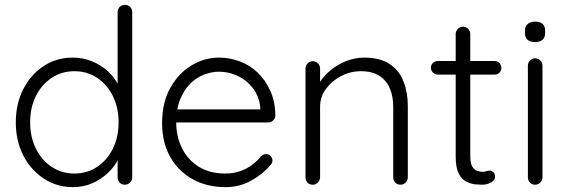

<svg xmlns="http://www.w3.org/2000/svg" viewBox="-20 -760 2329 790"><path d="M494 -740Q507 -740 515.5 -731.5Q524 -723 524 -710V-30Q524 -18 515 -9Q506 0 494 0Q480 0 472 -9Q464 -18 464 -30V-149L481 -163Q481 -135 466 -104.5Q451 -74 423.5 -48Q396 -22 359.5 -6Q323 10 280 10Q214 10 160.5 -25Q107 -60 76 -120Q45 -180 45 -257Q45 -333 76 -393.5Q107 -454 160 -488.5Q213 -523 279 -523Q321 -523 358 -508Q395 -493 423.5 -467Q452 -441 468.5 -407.5Q485 -374 485 -338L464 -353V-710Q464 -722 472 -731Q480 -740 494 -740ZM286 -46Q339 -46 380 -73.5Q421 -101 444.5 -148.5Q468 -196 468 -257Q468 -317 444.5 -364.5Q421 -412 380 -439.5Q339 -467 286 -467Q234 -467 192.5 -439.5Q151 -412 127.5 -364.5Q104 -317 104 -257Q104 -197 127.5 -149Q151 -101 192.5 -73.5Q234 -46 286 -46Z M908 10Q831 10 772 -23Q713 -56 680 -115Q647 -174 647 -253Q647 -338 680.5 -398Q714 -458 767.5 -490.5Q821 -523 881 -523Q925 -523 966.5 -507.5Q1008 -492 1040 -461.5Q1072 -431 1092 -387Q1112 -343 1113 -285Q1113 -273 1104 -264.5Q1095 -256 1083 -256H682L670 -310H1064L1051 -298V-318Q1046 -365 1020 -398Q994 -431 957.5 -448Q921 -465 881 -465Q851 -465 819.5 -453Q788 -441 762.5 -415.5Q737 -390 721 -350.5Q705 -311 705 -257Q705 -198 729 -150Q753 -102 798 -74Q843 -46 907 -46Q941 -46 969 -56Q997 -66 1018.5 -82.5Q1040 -99 1054 -117Q1065 -126 1075 -126Q1086 -126 1093.5 -118Q1101 -110 1101 -100Q1101 -88 1091 -79Q1061 -43 1013 -16.5Q965 10 908 10Z M1478 -523Q1544 -523 1583.5 -496.5Q1623 -470 1640.5 -424.5Q1658 -379 1658 -324V-30Q1658 -18 1649 -9Q1640 0 1628 0Q1614 0 1606 -9Q1598 -18 1598 -30V-321Q1598 -361 1585 -394Q1572 -427 1542.5 -447Q1513 -467 1465 -467Q1422 -467 1383.5 -447Q1345 -427 1321 -394Q1297 -361 1297 -321V-30Q1297 -18 1288 -9Q1279 0 1267 0Q1253 0 1245 -9Q1237 -18 1237 -30V-478Q1237 -490 1245.5 -499Q1254 -508 1267 -508Q1280 -508 1288.5 -499Q1297 -490 1297 -478V-394L1274 -358Q1276 -390 1294.5 -419.5Q1313 -449 1342 -472.5Q1371 -496 1406.5 -509.5Q1442 -523 1478 -523Z M1782 -509H2015Q2027 -509 2035 -500.5Q2043 -492 2043 -480Q2043 -469 2035 -461Q2027 -453 2015 -453H1782Q1770 -453 1761.5 -461.5Q1753 -470 1753 -481Q1753 -493 1761.5 -501Q1770 -509 1782 -509ZM1885 -650Q1898 -650 1906.5 -641Q1915 -632 1915 -620V-118Q1915 -90 1922.5 -76Q1930 -62 1942 -57.5Q1954 -53 1966 -53Q1974 -53 1980.5 -55.5Q1987 -58 1995 -58Q2004 -58 2010.5 -51Q2017 -44 2017 -33Q2017 -19 2001 -9.5Q1985 0 1963 0Q1954 0 1936 -1.5Q1918 -3 1899 -12.5Q1880 -22 1867.5 -46Q1855 -70 1855 -115V-620Q1855 -632 1863.5 -641Q1872 -650 1885 -650Z M2212 -30Q2212 -18 2203 -9Q2194 0 2182 0Q2169 0 2160.5 -9Q2152 -18 2152 -30V-490Q2152 -502 2160.5 -511Q2169 -520 2182 -520Q2195 -520 2203.5 -511Q2212 -502 2212 -490ZM2182 -587Q2161 -587 2150.5 -596.5Q2140 -606 2140 -624V-634Q2140 -652 2151.5 -661.5Q2163 -671 2183 -671Q2202 -671 2212.5 -661.5Q2223 -652 2223 -634V-624Q2223 -606 2212.5 -596.5Q2202 -587 2182 -587Z"/></svg>

Font: Quicksand Light
Style: Regular
Weight: 400
Version: Version 3.004